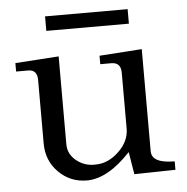

<svg xmlns="http://www.w3.org/2000/svg" viewBox="-48 -670 707 725"><g transform="rotate(-5 305.5 -307.5)"><path d="M22 -425V-457L187 -468V-135Q187 -97 218.5 -72Q250 -47 291 -49Q338 -49 378.5 -87.5Q419 -126 419 -174V-386Q419 -425 383 -425H341V-457L502 -468V-81Q502 -35 589 -35V-3L433 0L419 -85Q332 8 253 8Q190 8 146 -36Q102 -80 102 -145V-386Q102 -425 68 -425ZM149 -568V-623H462V-568Z"/></g></svg>

Font: Academico
Style: Regular
Weight: 400
Foundry: Steinberg Media Technologies GmbH
Version: Version 0.902